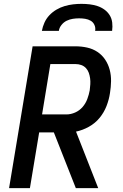

<svg xmlns="http://www.w3.org/2000/svg" viewBox="-20 -975 640 995"><path d="M27 0 149 -735H371Q402 -735 431.5 -728.5Q461 -722 485 -706Q509 -690 525 -666Q541 -642 548.5 -613.5Q556 -585 555.5 -554.5Q555 -524 550 -493Q545 -459 532 -425.5Q519 -392 496 -364Q473 -336 440.5 -318Q408 -300 374 -293L489 0H373L259 -289H183L135 0ZM198 -382H324Q347 -382 369.5 -392Q392 -402 408 -420.5Q424 -439 432.5 -462Q441 -485 445 -507Q447 -523 448 -538.5Q449 -554 447 -569Q445 -584 440 -598Q435 -612 425 -622.5Q415 -633 401 -638Q387 -643 371 -643H241ZM197 -815Q201 -837 210.5 -858Q220 -879 236 -896Q252 -913 272.5 -925Q293 -937 315 -943.5Q337 -950 359 -952.5Q381 -955 402 -955Q424 -955 445 -952.5Q466 -950 485.5 -943.5Q505 -937 521.5 -925Q538 -913 548.5 -896Q559 -879 561.5 -858Q564 -837 561 -815H473Q476 -831 469.5 -845.5Q463 -860 450 -867.5Q437 -875 421.5 -877.5Q406 -880 390 -880Q374 -880 357.5 -877.5Q341 -875 325.5 -867.5Q310 -860 298.5 -845.5Q287 -831 285 -815Z"/></svg>

Font: Iosevka SS04 SmBd Ex Obl
Style: Regular
Weight: 600
Width: 7
Italic angle: -9°
Monospace: yes
Designer: Belleve Invis
Foundry: Belleve Invis
Version: Version 19.0.0; ttfautohint (v1.8.4)